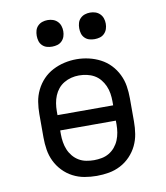

<svg xmlns="http://www.w3.org/2000/svg" viewBox="-84 -813 768 890"><g transform="rotate(-10 300.0 -367.5)"><path d="M300 8Q271 8 242.5 3Q214 -2 188 -15.5Q162 -29 141.5 -50.5Q121 -72 108.5 -98Q96 -124 91.5 -152.5Q87 -181 87 -210V-320Q87 -349 91.5 -377.5Q96 -406 109 -432.5Q122 -459 142 -480Q162 -501 188 -514.5Q214 -528 242.5 -534.5Q271 -541 300 -541Q329 -541 357.5 -534.5Q386 -528 412 -514.5Q438 -501 458 -480Q478 -459 491 -432.5Q504 -406 508.5 -377.5Q513 -349 513 -320V-210Q513 -181 508.5 -152.5Q504 -124 491.5 -98Q479 -72 458.5 -50.5Q438 -29 412 -15.5Q386 -2 357.5 3Q329 8 300 8ZM169 -301H431V-320Q431 -339 428 -357.5Q425 -376 417.5 -393Q410 -410 398 -424.5Q386 -439 370 -448Q354 -457 335.5 -461Q317 -465 298 -465Q280 -465 262 -460.5Q244 -456 228 -446.5Q212 -437 200.5 -423Q189 -409 182 -392Q175 -375 172 -356.5Q169 -338 169 -320ZM300 -66Q318 -66 336.5 -69.5Q355 -73 371 -82.5Q387 -92 399 -106.5Q411 -121 418 -138Q425 -155 428 -173.5Q431 -192 431 -210V-229H169V-210Q169 -192 172 -173.5Q175 -155 182 -138Q189 -121 201 -106.5Q213 -92 229 -82.5Q245 -73 263.5 -69.5Q282 -66 300 -66ZM400 -618Q387 -618 375 -621.5Q363 -625 354 -634Q345 -643 341.5 -655Q338 -667 338 -680Q338 -693 341.5 -705Q345 -717 354 -726Q363 -735 375 -739Q387 -743 400 -743Q413 -743 425 -739Q437 -735 446 -726Q455 -717 459 -705Q463 -693 463 -680Q463 -667 459 -655Q455 -643 446 -634Q437 -625 425 -621.5Q413 -618 400 -618ZM200 -618Q187 -618 175 -621.5Q163 -625 154 -634Q145 -643 141.5 -655Q138 -667 138 -680Q138 -693 141.5 -705Q145 -717 154 -726Q163 -735 175 -739Q187 -743 200 -743Q213 -743 225 -739Q237 -735 246 -726Q255 -717 259 -705Q263 -693 263 -680Q263 -667 259 -655Q255 -643 246 -634Q237 -625 225 -621.5Q213 -618 200 -618Z"/></g></svg>

Font: Iosevka Slab Extended
Style: Regular
Weight: 400
Width: 7
Monospace: yes
Designer: Belleve Invis
Foundry: Belleve Invis
Version: Version 11.1.1; ttfautohint (v1.8.3)